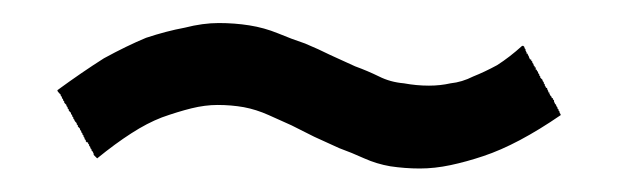

<svg xmlns="http://www.w3.org/2000/svg" viewBox="-20 -430 533 165"><path d="M63.5 -293.9Q79.1 -306.6 92.8 -315.4Q106.4 -324.2 119.1 -329.1Q132.8 -334 144.5 -336.9Q156.2 -339.8 167 -339.8Q178.7 -339.8 189.5 -337.9Q200.2 -335.9 210.9 -331.1Q221.7 -326.2 230.5 -322.3Q240.2 -317.4 250 -312.5Q260.7 -307.6 271.5 -302.7Q282.2 -298.8 293 -293.9Q303.7 -289.1 315.4 -287.1Q328.1 -285.2 340.8 -285.2Q353.5 -285.2 367.2 -288.1Q380.9 -291 395.5 -295.9Q410.2 -300.8 426.8 -309.6Q443.4 -318.4 461.9 -331.1Q461.9 -332 460.9 -333Q460.9 -333 460.9 -334Q460.9 -334 460 -335Q460 -335 460 -335.9Q460 -335.9 459 -336.9Q459 -336.9 459 -337.9Q459 -337.9 458 -338.9Q458 -338.9 458 -339.8Q458 -339.8 457 -340.8Q457 -340.8 456.1 -342.8Q456.1 -342.8 456.1 -343.8Q456.1 -343.8 455.1 -344.7Q455.1 -344.7 455.1 -345.7Q455.1 -345.7 454.1 -345.7Q454.1 -345.7 454.1 -346.7Q454.1 -346.7 453.1 -347.7Q453.1 -347.7 452.1 -349.6Q452.1 -349.6 452.1 -350.6Q452.1 -350.6 451.2 -350.6Q451.2 -350.6 451.2 -351.6Q451.2 -351.6 450.2 -353.5Q450.2 -353.5 450.2 -354.5Q450.2 -354.5 449.2 -354.5Q449.2 -355.5 448.2 -356.4Q448.2 -356.4 448.2 -357.4Q448.2 -357.4 448.2 -357.4Q448.2 -357.4 447.3 -358.4Q447.3 -358.4 447.3 -359.4Q447.3 -359.4 446.3 -360.4Q446.3 -360.4 446.3 -361.3Q446.3 -361.3 445.3 -362.3Q445.3 -362.3 444.3 -363.3Q444.3 -363.3 444.3 -364.3Q444.3 -364.3 443.4 -365.2Q443.4 -365.2 443.4 -366.2Q443.4 -366.2 442.4 -367.2Q442.4 -367.2 442.4 -368.2Q442.4 -368.2 441.4 -369.1Q441.4 -369.1 441.4 -370.1Q441.4 -370.1 440.4 -370.1Q440.4 -370.1 440.4 -371.1Q440.4 -371.1 440.4 -372.1Q440.4 -372.1 439.5 -372.1Q439.5 -372.1 439.5 -373Q439.5 -373 438.5 -374Q438.5 -374 438.5 -375Q438.5 -375 437.5 -376Q437.5 -376 437.5 -377Q437.5 -377 436.5 -377.9Q436.5 -377.9 436.5 -378.9Q436.5 -378.9 435.5 -378.9Q435.5 -378.9 434.6 -380.9Q434.6 -380.9 434.6 -380.9Q434.6 -381.8 433.6 -382.8Q433.6 -382.8 433.6 -383.8Q433.6 -383.8 432.6 -383.8Q432.6 -383.8 432.6 -384.8Q432.6 -384.8 431.6 -386.7Q431.6 -386.7 431.6 -387.7Q431.6 -387.7 430.7 -388.7Q430.7 -388.7 430.7 -389.6Q430.7 -389.6 429.7 -390.6Q429.7 -390.6 428.7 -390.6Q418 -380.9 407.2 -374Q396.5 -368.2 386.7 -364.3Q377 -359.4 367.2 -358.4Q358.4 -356.4 348.6 -356.4Q337.9 -356.4 327.1 -358.4Q315.4 -359.4 305.7 -364.3Q295.9 -369.1 285.2 -373Q274.4 -377.9 263.7 -382.8Q253.9 -387.7 242.2 -392.6Q230.5 -396.5 218.8 -401.4Q207 -406.2 194.3 -408.2Q181.6 -410.2 168 -410.2Q154.3 -410.2 138.7 -406.2Q123 -403.3 105.5 -397.5Q88.9 -390.6 69.3 -379.9Q50.8 -368.2 29.3 -352.5Q29.3 -351.6 30.3 -350.6Q30.3 -350.6 31.2 -349.6Q31.2 -349.6 32.2 -348.6Q32.2 -348.6 32.2 -347.7Q32.2 -347.7 33.2 -346.7Q33.2 -346.7 33.2 -345.7Q33.2 -345.7 34.2 -344.7Q34.2 -344.7 34.2 -343.8Q34.2 -343.8 35.2 -342.8Q35.2 -342.8 35.2 -341.8Q35.2 -341.8 36.1 -340.8Q36.1 -340.8 36.1 -340.8Q36.1 -340.8 37.1 -339.8Q37.1 -339.8 37.1 -338.9Q37.1 -338.9 38.1 -337.9Q38.1 -337.9 38.1 -336.9Q38.1 -336.9 39.1 -335.9Q39.1 -335.9 39.1 -335Q39.1 -335 40 -334Q40 -334 40 -334Q40 -334 41 -333Q41 -333 41 -332Q41 -332 42 -331.1Q42 -331.1 42 -330.1Q42 -330.1 42 -330.1Q42 -330.1 43 -329.1Q43 -329.1 43 -328.1Q43 -328.1 43.9 -327.1Q43.9 -327.1 43.9 -327.1Q43.9 -326.2 44.9 -325.2Q44.9 -325.2 44.9 -325.2Q44.9 -325.2 45.9 -324.2Q45.9 -324.2 45.9 -323.2Q45.9 -323.2 46.9 -322.3Q46.9 -322.3 46.9 -322.3Q46.9 -322.3 46.9 -321.3Q46.9 -321.3 47.9 -320.3Q47.9 -320.3 47.9 -320.3Q47.9 -320.3 48.8 -319.3Q48.8 -319.3 48.8 -318.4Q48.8 -318.4 49.8 -317.4Q49.8 -317.4 49.8 -316.4Q49.8 -316.4 50.8 -315.4Q50.8 -315.4 50.8 -314.5Q50.8 -314.5 51.8 -313.5Q51.8 -313.5 51.8 -312.5Q51.8 -312.5 52.7 -311.5Q52.7 -311.5 52.7 -310.5Q52.7 -310.5 53.7 -309.6Q53.7 -309.6 53.7 -308.6Q53.7 -308.6 54.7 -307.6Q54.7 -307.6 55.7 -307.6Q55.7 -307.6 55.7 -306.6Q55.7 -306.6 56.6 -305.7Q56.6 -305.7 56.6 -304.7Q56.6 -304.7 57.6 -303.7Q57.6 -303.7 57.6 -302.7Q57.6 -302.7 58.6 -301.8Q58.6 -301.8 58.6 -300.8Q58.6 -300.8 59.6 -299.8Q59.6 -299.8 60.5 -297.9Q60.5 -297.9 60.5 -296.9Q60.5 -296.9 61.5 -295.9Q61.5 -295.9 62.5 -294.9Q62.5 -294.9 63.5 -293.9Z"/></svg>

Font: Aptus Gothic JP
Style: Medium
Weight: 400
Designer: Fuminori Ogawa / Motoya
Version: Version 1